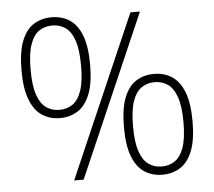

<svg xmlns="http://www.w3.org/2000/svg" viewBox="-53 -807 974 874"><g transform="rotate(-5 434.0 -370.0)"><path d="M213.5 -288.5Q167.5 -288.5 132.2 -311Q97 -333.5 76.8 -384.2Q56.5 -435 56.5 -519Q56.5 -603 76.2 -653.5Q96 -704 131.5 -726.5Q167 -749 213.5 -749Q260 -749 295.2 -726.5Q330.5 -704 350.2 -653.5Q370 -603 370 -519Q370 -435 349.8 -384.2Q329.5 -333.5 294.2 -311Q259 -288.5 213.5 -288.5ZM251.5 0 573.5 -740H617L295 0ZM213.5 -326Q247.5 -326 273.5 -343.8Q299.5 -361.5 314 -403.5Q328.5 -445.5 328.5 -518Q328.5 -591 314 -633.2Q299.5 -675.5 273.5 -693.5Q247.5 -711.5 213.5 -711.5Q179 -711.5 153 -693.8Q127 -676 112.5 -634Q98 -592 98 -520Q98 -447 112.5 -404.8Q127 -362.5 153 -344.2Q179 -326 213.5 -326ZM655 9Q609 9 573.8 -13.5Q538.5 -36 518.5 -86.5Q498.5 -137 498.5 -221Q498.5 -305 518.2 -355.8Q538 -406.5 573.5 -429Q609 -451.5 655 -451.5Q701.5 -451.5 736.8 -429Q772 -406.5 792 -355.8Q812 -305 812 -221Q812 -137 792 -86.5Q772 -36 736.5 -13.5Q701 9 655 9ZM655 -28.5Q689 -28.5 715 -46.2Q741 -64 755.8 -105.8Q770.5 -147.5 770.5 -220.5Q770.5 -293.5 755.8 -335.8Q741 -378 715 -396Q689 -414 655 -414Q621 -414 595 -396Q569 -378 554.5 -336.2Q540 -294.5 540 -222Q540 -149.5 554.5 -107.2Q569 -65 595 -46.8Q621 -28.5 655 -28.5Z"/></g></svg>

Font: Encode Sans XLt
Style: Regular
Weight: 200
Designer: Multiple Designers
Foundry: Impallari Type
Version: Version 3.002; ttfautohint (v1.8.3) -l 8 -r 50 -G 200 -x 14 